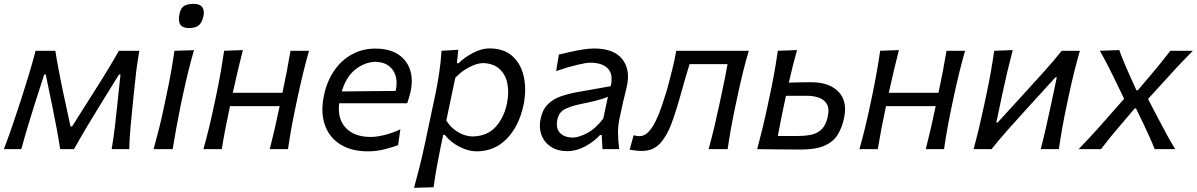

<svg xmlns="http://www.w3.org/2000/svg" viewBox="-30 -752 6034 968"><path d="M-10.5 0Q10.5 -54.5 28.5 -107Q46.5 -159.5 63.5 -211.5L85.5 -279Q103 -333 119.2 -387.8Q135.5 -442.5 149.5 -496H249Q256.5 -448 265.8 -399.2Q275 -350.5 285 -302.5L325.5 -114.5H333.5L452 -302Q483.5 -351 513 -399.8Q542.5 -448.5 569.5 -496H672.5Q663 -443.5 656.2 -387.2Q649.5 -331 644.5 -277.5L637.5 -208.5Q632 -157.5 627.5 -105Q623 -52.5 621.5 0H533Q542.5 -57 549.5 -115.2Q556.5 -173.5 562 -230L577.5 -376.5H570L473.5 -220.5Q439.5 -165.5 406.8 -110.5Q374 -55.5 343 0H273.5Q265 -55 254.5 -110.5Q244 -166 233 -220L200.5 -376.5H193L146.5 -232Q128 -173.5 110.5 -115.5Q93 -57.5 77.5 0Z M744.5 0Q759.5 -55 772.5 -106.2Q785.5 -157.5 798 -219L808.5 -268.5Q823 -336 832.2 -388.5Q841.5 -441 849.5 -496L948 -499Q932 -443.5 919 -390.5Q906 -337.5 891 -268.5L880.5 -219Q868 -157.5 858.8 -106.2Q849.5 -55 840.5 0ZM922.5 -610.5Q857.5 -610.5 876 -686Q882 -713 899.2 -722.8Q916.5 -732.5 947 -732.5Q977.5 -732.5 989.8 -715.8Q1002 -699 995.5 -669.5Q988 -636.5 971 -623.5Q954 -610.5 922.5 -610.5Z M995.5 0Q1011 -55 1023.5 -106.5Q1036 -158 1049 -219L1059.5 -268.5Q1073.5 -336 1082.8 -388.8Q1092 -441.5 1100 -496L1194.5 -499.5Q1181 -447 1169 -396.2Q1157 -345.5 1143.5 -284H1394Q1407 -345.5 1416.5 -395Q1426 -444.5 1434.5 -496H1528Q1512.5 -441.5 1499.5 -388.8Q1486.5 -336 1472 -268.5L1461.5 -219Q1448.5 -158 1439.2 -106.5Q1430 -55 1422 0H1330Q1344 -55 1355.8 -106.2Q1367.5 -157.5 1380 -217H1129.5Q1116.5 -156.5 1106.8 -105.8Q1097 -55 1088 0Z M1825 11Q1741.5 11 1685.5 -24.2Q1629.5 -59.5 1607.5 -123Q1585.5 -186.5 1603.5 -271.5Q1618.5 -343 1655 -396Q1691.5 -449 1744.5 -478Q1797.5 -507 1862 -507Q1933 -507 1977.5 -477.8Q2022 -448.5 2037.8 -398.5Q2053.5 -348.5 2039 -286Q2036 -272.5 2031.5 -258Q2027 -243.5 2023 -231.5H1680Q1670.5 -152 1713.8 -106.8Q1757 -61.5 1839.5 -61.5Q1867.5 -61.5 1907 -71Q1946.5 -80.5 1988.5 -100L1977 -20Q1950.5 -10 1909.2 0.5Q1868 11 1825 11ZM1862.5 -440.5Q1808.5 -438.5 1762 -402Q1715.5 -365.5 1693 -291L1964.5 -293.5L1965 -295Q1978.5 -357.5 1951 -398Q1923.5 -438.5 1862.5 -440.5Z M2057.5 195Q2072.5 140 2085.8 87.2Q2099 34.5 2112 -26.5L2163.5 -269Q2175 -323.5 2183.8 -381.2Q2192.5 -439 2196 -496L2280.5 -501L2273.5 -433.5H2282.5Q2311 -462.5 2354.5 -485.2Q2398 -508 2437.5 -508Q2511 -508 2554.2 -468.2Q2597.5 -428.5 2611.2 -363.5Q2625 -298.5 2609.5 -223.5Q2587 -116 2525 -52.5Q2463 11 2373 11Q2331.5 11 2286.5 -12Q2241.5 -35 2212.5 -72H2204.5L2194 -23Q2182 35 2172.8 86Q2163.5 137 2156 192ZM2354 -64Q2427 -66 2469 -112.5Q2511 -159 2526 -230.5Q2537 -285.5 2528 -331Q2519 -376.5 2488.2 -404.5Q2457.5 -432.5 2404.5 -434Q2373.5 -433 2335.2 -413Q2297 -393 2265.5 -360L2220 -144Q2244.5 -106 2280.8 -85Q2317 -64 2354 -64Z M2830.5 10Q2781 10 2747.2 -12.2Q2713.5 -34.5 2699.8 -72Q2686 -109.5 2696 -155Q2706 -201.5 2733.2 -227.5Q2760.5 -253.5 2798.2 -266.5Q2836 -279.5 2877.5 -287L3049 -317.5Q3063 -377.5 3034.5 -406.8Q3006 -436 2945 -436Q2925.5 -436 2877.5 -424.5Q2829.5 -413 2774 -393.5L2787.5 -477Q2811.5 -482.5 2843.2 -489.8Q2875 -497 2907 -502.2Q2939 -507.5 2965 -507.5Q3064 -507.5 3106.5 -454.8Q3149 -402 3130.5 -317Q3125.5 -294 3118.8 -268Q3112 -242 3105.5 -210.5L3092.5 -150.5Q3085.5 -117.5 3085.8 -80.2Q3086 -43 3092 0H3007.5L3003.5 -71.5H2995.5Q2965 -38.5 2920.8 -14.2Q2876.5 10 2830.5 10ZM2859 -58.5Q2886 -58.5 2928.5 -80Q2971 -101.5 3011.5 -154L3035 -264.5Q3026 -260 3012 -255.2Q2998 -250.5 2971.5 -243.8Q2945 -237 2898 -227.5Q2853.5 -218.5 2820.8 -203.2Q2788 -188 2780 -149Q2771 -104 2794 -81.2Q2817 -58.5 2859 -58.5Z M3206 9Q3192.5 9 3174.8 7Q3157 5 3144.5 3L3164.5 -70Q3172.5 -68 3180.8 -66.8Q3189 -65.5 3194 -65.5Q3218.5 -65.5 3238.5 -86Q3258.5 -106.5 3275.2 -140.5Q3292 -174.5 3306 -216Q3320 -257.5 3333 -300Q3346.5 -349.5 3358.8 -399Q3371 -448.5 3379.5 -496H3745Q3729 -441.5 3716 -388.8Q3703 -336 3688.5 -268.5L3678 -219Q3665 -158 3655.8 -106.5Q3646.5 -55 3638.5 0H3542.5Q3558 -55.5 3570.2 -106.8Q3582.5 -158 3595.5 -219L3606 -268.5Q3616 -315.5 3623.8 -353.5Q3631.5 -391.5 3638 -428.5H3446.5Q3434 -389 3422.5 -348.5Q3411 -308 3400 -269Q3378.5 -191 3355 -128Q3331.5 -65 3296.8 -28Q3262 9 3206 9Z M3787.5 0Q3802 -54.5 3814.5 -106Q3827 -157.5 3840 -218.5L3850.5 -268Q3865 -335 3874.2 -387.8Q3883.5 -440.5 3891.5 -496L3988.5 -499.5Q3976.5 -457.5 3966.5 -418Q3956.5 -378.5 3947 -335.5Q3972.5 -336 4002.5 -336.8Q4032.5 -337.5 4058.5 -337.5Q4150.5 -337.5 4197 -289.8Q4243.5 -242 4225.5 -157Q4215.5 -108.5 4193.2 -72.8Q4171 -37 4126.5 -17.5Q4082 2 4006 2Q3942 2 3886.5 1Q3831 0 3787.5 0ZM3891.5 -66.5H3995Q4032.5 -66.5 4062.8 -73.5Q4093 -80.5 4113.8 -101.5Q4134.5 -122.5 4143.5 -165Q4152.5 -207 4137.5 -229.5Q4122.5 -252 4095.8 -260.5Q4069 -269 4043.5 -269H3932.5Q3920.5 -214 3911 -166.8Q3901.5 -119.5 3891.5 -66.5Z M4303 0Q4318.5 -55 4331 -106.5Q4343.5 -158 4356.5 -219L4367 -268.5Q4381 -336 4390.2 -388.8Q4399.5 -441.5 4407.5 -496L4502 -499.5Q4488.5 -447 4476.5 -396.2Q4464.5 -345.5 4451 -284H4701.5Q4714.5 -345.5 4724 -395Q4733.5 -444.5 4742 -496H4835.5Q4820 -441.5 4807 -388.8Q4794 -336 4779.5 -268.5L4769 -219Q4756 -158 4746.8 -106.5Q4737.5 -55 4729.5 0H4637.5Q4651.5 -55 4663.2 -106.2Q4675 -157.5 4687.5 -217H4437Q4424 -156.5 4414.2 -105.8Q4404.5 -55 4395.5 0Z M4878.5 0Q4893.5 -55.5 4905.8 -106.5Q4918 -157.5 4931 -218.5L4941.5 -268Q4956 -335 4965.2 -388Q4974.5 -441 4982.5 -496L5076 -499.5Q5062 -447 5050.2 -397.2Q5038.5 -347.5 5025 -285.5L4993 -134H4999.5L5147 -295.5Q5191.5 -344 5237 -394.8Q5282.5 -445.5 5323 -496H5414.5Q5398.5 -440.5 5385.5 -388.2Q5372.5 -336 5358 -268L5347.5 -218.5Q5334.5 -157.5 5325.5 -106.2Q5316.5 -55 5308.5 0H5217Q5231 -53.5 5242 -102.2Q5253 -151 5265.5 -208.5L5298 -362H5291L5147.5 -204.5Q5102 -154.5 5056 -103Q5010 -51.5 4969 0Z M5408 0Q5440 -33.5 5463.2 -58.2Q5486.5 -83 5506.5 -105.5Q5526.5 -128 5548.5 -153L5637.5 -254L5592 -348Q5573.5 -386 5557.2 -418Q5541 -450 5515 -496L5613 -499.5Q5625.5 -464.5 5637.8 -435.8Q5650 -407 5663 -377.5L5699.5 -297H5706.5L5774.5 -377Q5801 -408.5 5823.2 -435.8Q5845.5 -463 5870.5 -496H5984Q5952.5 -464 5930.2 -440.8Q5908 -417.5 5888.8 -396.5Q5869.5 -375.5 5847 -350.5L5758 -253L5810.5 -152.5Q5829.5 -116 5848 -81.8Q5866.5 -47.5 5895 0H5791.5Q5779 -32 5767 -58.5Q5755 -85 5739.5 -118L5697.5 -205H5690.5L5618.5 -120.5Q5590.5 -88 5568.5 -60.8Q5546.5 -33.5 5521 0Z"/></svg>

Font: Commissioner Flair
Style: Italic
Weight: 400
Italic angle: -12°
Designer: Kostas Bartsokas
Foundry: Kostas Bartsokas
Version: Version 1.000; ttfautohint (v1.8.3)